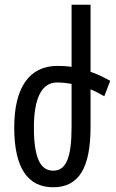

<svg xmlns="http://www.w3.org/2000/svg" viewBox="-20 -780 489 810"><path d="M362 -244V-403C382 -395 401 -385 420 -374L445 -439C416 -455 389 -468 362 -477V-760H282V-498C262 -501 242 -502 222 -502C102 -502 40 -408 40 -242C40 -72 97 10 204 10C311 10 362 -69 362 -244ZM220 -432C240 -432 261 -430 282 -426V-247C282 -111 258 -60 204 -60C149 -60 123 -117 123 -242C123 -363 155 -432 220 -432Z"/></svg>

Font: Noto Sans Armenian ExtraCondensed
Style: Regular
Weight: 400
Width: 2
Designer: Monotype Design Team
Foundry: Monotype Imaging Inc.
Version: Version 2.008